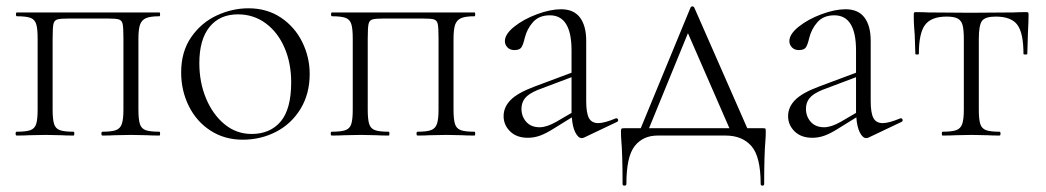

<svg xmlns="http://www.w3.org/2000/svg" viewBox="-20 -425 3280 602"><path d="M480 0Q455 0 441 -1L392 -2L339 -1Q325 0 301 0Q298 0 298 -6Q298 -12 301 -12Q330 -12 343.5 -17Q357 -22 362 -36.5Q367 -51 367 -81V-305Q367 -339 364.5 -350Q362 -361 353 -364Q344 -367 315 -367H199Q169 -367 159.5 -364Q150 -361 147.5 -349.5Q145 -338 145 -303V-81Q145 -51 149.5 -36.5Q154 -22 167.5 -17Q181 -12 211 -12Q213 -12 213 -6Q213 0 211 0Q186 0 172 -1L123 -2L71 -1Q57 0 32 0Q29 0 29 -6Q29 -12 32 -12Q62 -12 75.5 -17Q89 -22 93.5 -36.5Q98 -51 98 -81V-305Q98 -335 93.5 -349.5Q89 -364 75.5 -369Q62 -374 33 -374Q30 -374 30 -380Q30 -386 33 -386H480Q482 -386 482 -380Q482 -374 480 -374Q451 -374 437.5 -368Q424 -362 419 -347.5Q414 -333 414 -303V-81Q414 -51 418.5 -36.5Q423 -22 436.5 -17Q450 -12 480 -12Q482 -12 482 -6Q482 0 480 0Z M548 -198Q548 -263 579.5 -308.5Q611 -354 659.5 -376.5Q708 -399 759 -399Q817 -399 860.5 -370Q904 -341 927.5 -293.5Q951 -246 951 -193Q951 -131 922.5 -84Q894 -37 846 -12Q798 13 741 13Q684 13 640 -15.5Q596 -44 572 -92.5Q548 -141 548 -198ZM893 -167Q893 -227 872 -275.5Q851 -324 813 -352Q775 -380 726 -380Q669 -380 637 -340.5Q605 -301 605 -227Q605 -167 626 -116.5Q647 -66 684 -35.5Q721 -5 769 -5Q827 -5 860 -44Q893 -83 893 -167Z M1468 0Q1443 0 1429 -1L1380 -2L1327 -1Q1313 0 1289 0Q1286 0 1286 -6Q1286 -12 1289 -12Q1318 -12 1331.5 -17Q1345 -22 1350 -36.5Q1355 -51 1355 -81V-305Q1355 -339 1352.5 -350Q1350 -361 1341 -364Q1332 -367 1303 -367H1187Q1157 -367 1147.5 -364Q1138 -361 1135.5 -349.5Q1133 -338 1133 -303V-81Q1133 -51 1137.5 -36.5Q1142 -22 1155.5 -17Q1169 -12 1199 -12Q1201 -12 1201 -6Q1201 0 1199 0Q1174 0 1160 -1L1111 -2L1059 -1Q1045 0 1020 0Q1017 0 1017 -6Q1017 -12 1020 -12Q1050 -12 1063.5 -17Q1077 -22 1081.5 -36.5Q1086 -51 1086 -81V-305Q1086 -335 1081.5 -349.5Q1077 -364 1063.5 -369Q1050 -374 1021 -374Q1018 -374 1018 -380Q1018 -386 1021 -386H1468Q1470 -386 1470 -380Q1470 -374 1468 -374Q1439 -374 1425.5 -368Q1412 -362 1407 -347.5Q1402 -333 1402 -303V-81Q1402 -51 1406.5 -36.5Q1411 -22 1424.5 -17Q1438 -12 1468 -12Q1470 -12 1470 -6Q1470 0 1468 0Z M1913 -54Q1917 -54 1918 -49.5Q1919 -45 1915 -43L1812 6Q1808 8 1804 8Q1793 8 1784 -9.5Q1775 -27 1773 -57L1718 -23Q1693 -7 1674 0Q1655 7 1635 7Q1600 7 1579.5 -13Q1559 -33 1559 -61Q1559 -89 1581 -111.5Q1603 -134 1657 -154L1772 -197V-267Q1772 -377 1704 -377Q1670 -377 1651 -355.5Q1632 -334 1625 -305Q1621 -287 1615.5 -277.5Q1610 -268 1593 -268Q1579 -268 1571 -276.5Q1563 -285 1563 -296Q1563 -318 1592.5 -341.5Q1622 -365 1664 -380.5Q1706 -396 1739 -396Q1779 -396 1798.5 -370Q1818 -344 1818 -297V-108Q1818 -71 1826.5 -55Q1835 -39 1856 -39Q1875 -39 1911 -54ZM1772 -71V-74V-183L1666 -143Q1637 -131 1626 -117Q1615 -103 1615 -84Q1615 -60 1630 -43Q1645 -26 1672 -26Q1694 -26 1724 -43Z M2381 -12Q2381 3 2380 14Q2376 60 2376 152Q2376 157 2370.5 157Q2365 157 2365 152Q2365 66 2336 33Q2307 0 2255 0H2042Q1996 0 1970 33Q1944 66 1944 152Q1944 157 1938 157Q1932 157 1932 152Q1932 60 1928 14Q1927 3 1927 -12Q1927 -20 1928.5 -21.5Q1930 -23 1937 -23H1989L2145 -401Q2147 -405 2151 -405Q2155 -405 2157 -401L2323 -23H2372Q2379 -23 2380 -21.5Q2381 -20 2381 -12ZM2267 -23 2137 -321 2015 -23Z M2805 -54Q2809 -54 2810 -49.5Q2811 -45 2807 -43L2704 6Q2700 8 2696 8Q2685 8 2676 -9.5Q2667 -27 2665 -57L2610 -23Q2585 -7 2566 0Q2547 7 2527 7Q2492 7 2471.5 -13Q2451 -33 2451 -61Q2451 -89 2473 -111.5Q2495 -134 2549 -154L2664 -197V-267Q2664 -377 2596 -377Q2562 -377 2543 -355.5Q2524 -334 2517 -305Q2513 -287 2507.5 -277.5Q2502 -268 2485 -268Q2471 -268 2463 -276.5Q2455 -285 2455 -296Q2455 -318 2484.5 -341.5Q2514 -365 2556 -380.5Q2598 -396 2631 -396Q2671 -396 2690.5 -370Q2710 -344 2710 -297V-108Q2710 -71 2718.5 -55Q2727 -39 2748 -39Q2767 -39 2803 -54ZM2664 -71V-74V-183L2558 -143Q2529 -131 2518 -117Q2507 -103 2507 -84Q2507 -60 2522 -43Q2537 -26 2564 -26Q2586 -26 2616 -43Z M2935 -12Q2965 -12 2978.5 -17Q2992 -22 2997 -36.5Q3002 -51 3002 -81V-303Q3002 -332 2998 -346.5Q2994 -361 2982.5 -367Q2971 -373 2948 -373Q2900 -373 2880.5 -347Q2861 -321 2861 -256Q2861 -254 2855.5 -254Q2850 -254 2850 -256L2848 -316Q2847 -327 2846 -342.5Q2845 -358 2845 -378Q2845 -384 2846 -385.5Q2847 -387 2853 -387Q2874 -387 2890 -386L3023 -385L3158 -386Q3175 -387 3197 -387Q3203 -387 3204 -385.5Q3205 -384 3205 -378Q3205 -361 3203 -321L3201 -256Q3201 -254 3195 -254Q3189 -254 3189 -256Q3189 -321 3170 -347Q3151 -373 3102 -373Q3069 -373 3059 -359.5Q3049 -346 3049 -303V-81Q3049 -51 3053.5 -36.5Q3058 -22 3071.5 -17Q3085 -12 3114 -12Q3117 -12 3117 -6Q3117 0 3114 0Q3090 0 3076 -1L3026 -2L2976 -1Q2961 0 2935 0Q2933 0 2933 -6Q2933 -12 2935 -12Z"/></svg>

Font: Cormorant Garamond Light
Style: Regular
Weight: 300
Designer: Christian Thalmann (Catharsis Fonts)
Version: Version 3.000